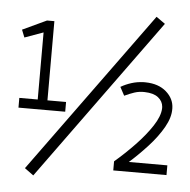

<svg xmlns="http://www.w3.org/2000/svg" viewBox="-54 -776 874 884"><g transform="rotate(5 383.0 -333.5)"><path d="M37 -295H122V-605L36 -574L22 -609L133 -661H167V-295H253V-250H37ZM634 -722 675 -693 132 55 91 25ZM497 0V-42Q545 -83 590 -130Q635 -177 664.5 -222Q694 -267 696 -302Q696 -304 696 -307Q696 -309 696 -311Q694 -337 672.5 -354Q651 -371 610 -372Q585 -373 562.5 -365.5Q540 -358 517 -347L496 -386Q518 -399 544.5 -407.5Q571 -416 601 -417H603Q605 -417 606 -417Q607 -417 605 -417Q607 -417 609 -417H610Q670 -416 706 -384.5Q742 -353 743 -309Q743 -309 743 -307Q743 -306 743 -305.5Q743 -305 743 -307Q744 -267 718 -221Q692 -175 650.5 -129.5Q609 -84 565 -45H743V0Z"/></g></svg>

Font: Epunda Sans Light
Style: Regular
Weight: 300
Designer: Simon Atzbach
Foundry: typofactur
Version: Version 2.204; ttfautohint (v1.8.4.7-5d5b)